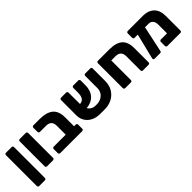

<svg xmlns="http://www.w3.org/2000/svg" viewBox="200 -1642 2838 2838"><g transform="rotate(-45 1619.0 -223.5)"><path d="M59 99V-546Q59 -557 66.5 -564Q74 -571 84 -571H203Q214 -571 221 -564Q228 -557 228 -546V99Q228 110 221 117Q214 124 203 124H84Q74 124 66.5 117Q59 110 59 99Z M347 -25V-546Q347 -557 354.5 -564Q362 -571 372 -571H497Q508 -571 515.5 -564Q523 -557 523 -546V-25Q523 -14 515.5 -7Q508 0 497 0H372Q362 0 354.5 -7.5Q347 -15 347 -25Z M622 -25V-111Q622 -122 629.5 -129Q637 -136 647 -136H898V-321Q898 -434 785 -434H657Q646 -434 639 -441.5Q632 -449 632 -460V-546Q632 -557 639.5 -564Q647 -571 657 -571H790Q930 -571 1001.5 -512Q1073 -453 1073 -321V-136H1108Q1119 -136 1126 -129Q1133 -122 1133 -111V-25Q1133 -15 1126 -7.5Q1119 0 1108 0H647Q637 0 629.5 -7.5Q622 -15 622 -25Z M1872 -546V-284Q1872 -196 1832 -129.5Q1792 -63 1723 -27Q1654 9 1569 8H1474Q1394 8 1334 -23Q1274 -54 1242.5 -107Q1211 -160 1211 -224V-546Q1211 -557 1218.5 -564Q1226 -571 1236 -571H1341Q1352 -571 1359.5 -564Q1367 -557 1367 -546L1368 -306Q1422 -311 1444 -347.5Q1466 -384 1466 -452V-544Q1466 -556 1473 -563.5Q1480 -571 1491 -571H1596Q1606 -571 1613.5 -563Q1621 -555 1621 -544V-450Q1621 -336 1562 -270Q1503 -204 1395 -193Q1414 -161 1444.5 -144Q1475 -127 1514 -127H1538Q1589 -127 1629.5 -148Q1670 -169 1693 -206Q1716 -243 1716 -289V-546Q1716 -557 1723.5 -564Q1731 -571 1742 -571H1847Q1858 -571 1865 -564Q1872 -557 1872 -546Z M1981 -25V-546Q1981 -557 1988.5 -564Q1996 -571 2006 -571H2243Q2384 -571 2452 -512.5Q2520 -454 2520 -320V-25Q2520 -15 2513 -7.5Q2506 0 2495 0H2376Q2365 0 2358 -7Q2351 -14 2351 -25V-321Q2351 -435 2238 -435H2150V-25Q2150 -15 2143 -7.5Q2136 0 2125 0H2006Q1996 0 1988.5 -7.5Q1981 -15 1981 -25Z M3185 -327V-25Q3185 -15 3178 -7.5Q3171 0 3160 0H2888Q2877 0 2869.5 -7Q2862 -14 2862 -25V-111Q2862 -122 2869.5 -129Q2877 -136 2888 -136H3016V-319Q3016 -371 2991 -400Q2966 -429 2926 -429H2849L2763 -26Q2763 -15 2755.5 -7.5Q2748 0 2737 0H2622Q2611 0 2603.5 -7.5Q2596 -15 2598 -26L2697 -428H2630Q2619 -428 2612 -435.5Q2605 -443 2605 -454V-546Q2605 -557 2612.5 -564Q2620 -571 2630 -571H2952Q3057 -571 3121 -510Q3185 -449 3185 -327Z"/></g></svg>

Font: Rubik
Style: Regular
Weight: 700
Designer: Hubert & Fischer
Foundry: Hubert & Fischer
Version: Version 1.100